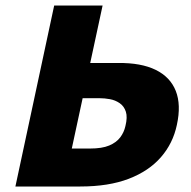

<svg xmlns="http://www.w3.org/2000/svg" viewBox="-20 -678 695 698"><path d="M36 0 177 -658H353L241 -138H307Q351 -138 377 -149Q403 -160 417 -178.5Q431 -197 436 -220Q444 -252 437.5 -272Q431 -292 415 -303Q399 -314 379.5 -317.5Q360 -321 342 -321H259L284 -449H409Q493 -450 546 -424Q599 -398 619 -347.5Q639 -297 623 -224Q609 -157 565 -106.5Q521 -56 448 -28Q375 0 272 0Z"/></svg>

Font: Ysabeau Black
Style: Italic
Weight: 900
Italic angle: -12°
Version: Version 2.000;gftools[0.9.27.dev2+g8671c4b]